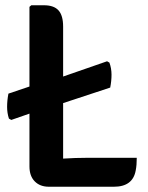

<svg xmlns="http://www.w3.org/2000/svg" viewBox="-20 -708 564 730"><path d="M220 -607V-417L387 -475L396 -470Q404 -448 404 -424Q404 -400 399 -375L220 -316V-105Q268 -108 310 -108H500Q500 -80 496 -60Q485 2 413 2H166Q132 2 112 -18.5Q92 -39 92 -75V-276L23 -252L14 -257Q7 -278 7 -302Q7 -326 12 -352L92 -379V-682L99 -688H147Q185 -688 202.5 -668.5Q220 -649 220 -607Z"/></svg>

Font: Signika Negative
Style: Semibold
Weight: 600
Designer: Anna Giedrys
Foundry: Anna Giedrys
Version: Version 1.001